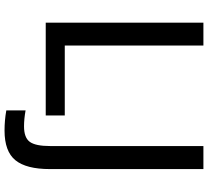

<svg xmlns="http://www.w3.org/2000/svg" viewBox="-56 -696 938 867"><g transform="rotate(90 413.5 -263.0)"><path d="M83 0V-712H186V-86H502V0ZM479 91Q518 98 551 98Q602 98 621 72Q640 46 640 -20V-712H744V-19Q744 88 704 137Q664 186 570 186Q524 186 479 178Z"/></g></svg>

Font: Muli SemiBold
Style: Regular
Weight: 600
Designer: Vernon Adams
Foundry: Vernon Adams
Version: Version 2.000